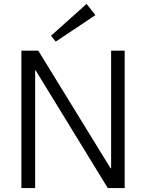

<svg xmlns="http://www.w3.org/2000/svg" viewBox="-20 -958 745 978"><path d="M615 -700V0H529L162 -599H159V0H89V-700H175L543 -101H546V-700ZM466 -881 264 -746 240 -776 421 -938Z"/></svg>

Font: Pathway Extreme 28pt Light
Style: Regular
Weight: 300
Designer: Eduardo Rodriguez Tunni
Foundry: Eduardo Rodriguez Tunni
Version: Version 1.001;gftools[0.9.26]